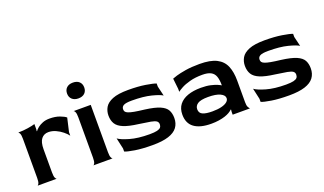

<svg xmlns="http://www.w3.org/2000/svg" viewBox="-70 -1116 2621 1555"><g transform="rotate(-20 1240.5 -338.5)"><path d="M45 0Q52 0 58.5 -14Q65 -28 65 -60V-398Q65 -430 58.5 -443.5Q52 -457 45 -458Q89 -458 130.5 -464.5Q172 -471 193 -478V-435L191 -418L193 -416Q203 -430 220.5 -444Q238 -458 263.5 -468Q289 -478 323 -478Q372 -478 408.5 -464.5Q445 -451 461 -437L434 -320V-290Q420 -309 395 -329.5Q370 -350 339 -364Q308 -378 276 -378Q238 -378 215.5 -350Q193 -322 193 -260V-60Q193 -28 199.5 -14Q206 0 213 0Z M526 0Q533 0 539.5 -14Q546 -28 546 -60V-408Q546 -440 539.5 -454Q533 -468 526 -468H675V-60Q675 -28 681.5 -14Q688 0 695 0ZM600 -551Q566 -551 546 -569.5Q526 -588 526 -619Q526 -650 545.5 -668.5Q565 -687 600 -687Q635 -687 654.5 -668.5Q674 -650 674 -619Q674 -588 654.5 -569.5Q635 -551 600 -551Z M1037 10Q947 10 885 0Q823 -10 800 -20V-47L779 -141Q805 -121 874 -101Q943 -81 1043 -81Q1085 -81 1107.5 -86.5Q1130 -92 1138.5 -102.5Q1147 -113 1147 -129Q1147 -147 1134 -157Q1121 -167 1086.5 -173.5Q1052 -180 986 -189Q906 -199 861 -217.5Q816 -236 798 -265.5Q780 -295 780 -337Q780 -375 798.5 -407Q817 -439 865 -458.5Q913 -478 1000 -478Q1085 -478 1147.5 -468Q1210 -458 1236 -448V-421L1256 -337Q1232 -353 1165.5 -370Q1099 -387 999 -387Q948 -387 928.5 -376.5Q909 -366 909 -344Q909 -332 914.5 -323.5Q920 -315 937 -308Q954 -301 986.5 -295Q1019 -289 1072 -283Q1157 -272 1200.5 -253Q1244 -234 1259.5 -205.5Q1275 -177 1275 -137Q1275 -90 1250.5 -57Q1226 -24 1173.5 -7Q1121 10 1037 10Z M1542 10Q1446 10 1395.5 -27Q1345 -64 1345 -139Q1345 -191 1371.5 -225Q1398 -259 1446 -276Q1494 -293 1560 -293Q1608 -293 1642.5 -285Q1677 -277 1698.5 -267.5Q1720 -258 1727 -253Q1727 -301 1716.5 -330.5Q1706 -360 1679.5 -374Q1653 -388 1607 -388Q1546 -388 1499.5 -375.5Q1453 -363 1424 -347Q1395 -331 1385 -322V-348L1375 -439Q1383 -443 1413 -452Q1443 -461 1494 -469.5Q1545 -478 1615 -478Q1709 -478 1761.5 -451Q1814 -424 1835.5 -372.5Q1857 -321 1857 -247V-60Q1857 -32 1863.5 -19.5Q1870 -7 1877 0H1728V-24L1730 -43L1728 -45Q1717 -34 1700 -24Q1683 -14 1659.5 -6.5Q1636 1 1606.5 5.5Q1577 10 1542 10ZM1584 -81Q1630 -81 1662 -89Q1694 -97 1711 -111Q1728 -125 1728 -143Q1728 -169 1692 -186Q1656 -203 1589 -203Q1525 -203 1499 -185.5Q1473 -168 1473 -139Q1473 -106 1501 -93.5Q1529 -81 1584 -81Z M2213 10Q2123 10 2061 0Q1999 -10 1976 -20V-47L1955 -141Q1981 -121 2050 -101Q2119 -81 2219 -81Q2261 -81 2283.5 -86.5Q2306 -92 2314.5 -102.5Q2323 -113 2323 -129Q2323 -147 2310 -157Q2297 -167 2262.5 -173.5Q2228 -180 2162 -189Q2082 -199 2037 -217.5Q1992 -236 1974 -265.5Q1956 -295 1956 -337Q1956 -375 1974.5 -407Q1993 -439 2041 -458.5Q2089 -478 2176 -478Q2261 -478 2323.5 -468Q2386 -458 2412 -448V-421L2432 -337Q2408 -353 2341.5 -370Q2275 -387 2175 -387Q2124 -387 2104.5 -376.5Q2085 -366 2085 -344Q2085 -332 2090.5 -323.5Q2096 -315 2113 -308Q2130 -301 2162.5 -295Q2195 -289 2248 -283Q2333 -272 2376.5 -253Q2420 -234 2435.5 -205.5Q2451 -177 2451 -137Q2451 -90 2426.5 -57Q2402 -24 2349.5 -7Q2297 10 2213 10Z"/></g></svg>

Font: Red Rose SemiBold
Style: Regular
Weight: 600
Designer: Jaikishan Patel
Version: Version 2.000